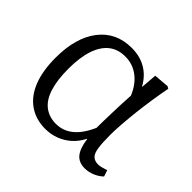

<svg xmlns="http://www.w3.org/2000/svg" viewBox="-128 -685 865 865"><g transform="rotate(45 304.5 -253.0)"><path d="M248 14Q187 14 143 -17Q99 -48 76.5 -106Q54 -164 54 -246Q54 -374 110.5 -447Q167 -520 266 -520Q318 -520 357.5 -497Q397 -474 421 -430H423L429 -506L501 -512L512 -506Q504 -464 497 -418.5Q490 -373 485 -328.5Q480 -284 477 -244.5Q474 -205 474 -174Q474 -122 478.5 -93Q483 -64 495.5 -52.5Q508 -41 530 -41Q538 -41 550 -44Q562 -47 577 -52L587 -22Q571 -6 547 4Q523 14 499 14Q461 14 441 -10.5Q421 -35 414 -87H412Q396 -55 371 -32.5Q346 -10 314.5 2Q283 14 248 14ZM266 -36Q311 -36 346.5 -65Q382 -94 408 -153Q408 -173 408.5 -198Q409 -223 410 -252Q411 -281 412 -310Q413 -339 415 -365Q394 -416 357 -444Q320 -472 273 -472Q226 -472 194.5 -447Q163 -422 146.5 -373Q130 -324 130 -252Q130 -181 145 -132.5Q160 -84 191 -60Q222 -36 266 -36Z"/></g></svg>

Font: Literata 18pt Light
Style: Regular
Weight: 300
Designer: Latin by Veronika Burian and Jose Scaglione. Greek by Irene Vlachou. Cyrillic by Vera Evstafieva.
Foundry: TypeTogether
Version: Version 3.103;gftools[0.9.29]